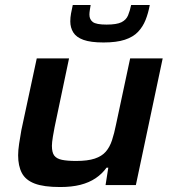

<svg xmlns="http://www.w3.org/2000/svg" viewBox="-20 -745 697 773"><path d="M222 8Q156 8 119.5 -6Q83 -20 68 -48.5Q53 -77 53 -120Q53 -140 57 -166.5Q61 -193 66 -221L128 -510H258L200 -234Q197 -220 193 -195.5Q189 -171 189 -158Q189 -131 198.5 -118.5Q208 -106 229.5 -101.5Q251 -97 287 -97Q333 -97 361.5 -106.5Q390 -116 406 -134.5Q422 -153 431 -180.5Q440 -208 447 -243L504 -510H635L527 0H405L416 -70H409Q391 -45 365 -27.5Q339 -10 304 -1Q269 8 222 8ZM397 -574Q345 -574 316 -584.5Q287 -595 275 -614.5Q263 -634 263 -659Q263 -675 266 -691Q269 -707 273 -725H345Q343 -713 341.5 -703.5Q340 -694 340 -686Q340 -667 353.5 -656.5Q367 -646 409 -646Q450 -646 469 -655.5Q488 -665 495.5 -683Q503 -701 508 -725H583Q577 -692 566 -664.5Q555 -637 535.5 -616.5Q516 -596 482.5 -585Q449 -574 397 -574Z"/></svg>

Font: Saira Expanded SemiBold
Style: Italic
Weight: 600
Width: 7
Italic angle: -12°
Designer: Hector Gatti with collaboration of the Omnibus-Type team
Foundry: Omnibus-Type
Version: Version 1.101